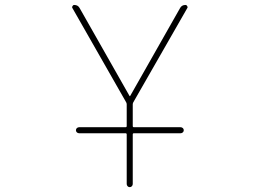

<svg xmlns="http://www.w3.org/2000/svg" viewBox="-20 -565 1040 779"><path d="M494.1 181.6V-19.5Q494.1 -24.4 489.3 -24.4H300.8Q295.9 -24.4 292 -27.8Q288.1 -31.2 288.1 -36.6Q288.1 -42 292 -45.4Q295.9 -48.8 300.8 -48.8H489.3Q494.1 -48.8 494.1 -53.7V-141.6Q494.1 -145.5 492.2 -149.4L274.4 -531.2Q272.5 -534.2 272.5 -536.1Q272.5 -538.1 274.4 -540Q276.4 -544.9 281.2 -544.9Q296.9 -544.9 303.7 -531.2L504.9 -176.8Q505.9 -174.8 506.8 -174.8Q507.8 -174.8 508.8 -176.8L710 -531.2Q716.8 -544.9 732.4 -544.9Q737.3 -544.9 739.3 -540Q741.2 -538.1 741.2 -536.1Q741.2 -534.2 739.3 -531.2L520.5 -149.4Q518.6 -145.5 518.6 -141.6V-53.7Q518.6 -48.8 523.4 -48.8H712.9Q717.8 -48.8 721.7 -45.4Q725.6 -42 725.6 -36.6Q725.6 -31.2 721.7 -27.8Q717.8 -24.4 712.9 -24.4H523.4Q518.6 -24.4 518.6 -19.5V181.6Q518.6 186.5 515.1 190.4Q511.7 194.3 506.3 194.3Q501 194.3 497.6 190.4Q494.1 186.5 494.1 181.6Z"/></svg>

Font: Rounded Mgen+ 1mn thin
Style: Regular
Weight: 100
Designer: [Source Han Sans]
Ryoko NISHIZUKA  (kana & ideographs); Paul D. Hunt (Latin, Greek & Cyrillic); Wenlong ZHANG  (bopomofo
Version: Version 1.059.20150602